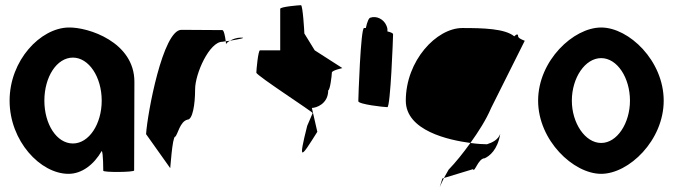

<svg xmlns="http://www.w3.org/2000/svg" viewBox="-20 -662 2604 740"><path d="M17 -274C17 -118 136 8 244 8C296 8 342 -28 372 -80C378 -76 378 -4 378 -4C378 3 497 2 497 -5L498 -347C498 -500 320 -558 244 -556C136 -554 17 -430 17 -274ZM151 -274C151 -366 199 -440 261 -440C322 -440 372 -366 372 -274C372 -184 323 -109 261 -109C198 -109 151 -184 151 -274Z M543 -145 636 -14C636 -6 644 -135 655 -135C665 -142 673 -194 703 -201C722 -201 732 -258 732 -318C732 -378 787 -501 837 -501C837 -501 842 -502 850 -503C848 -520 843 -546 837 -546C837 -546 732 -547 679 -547C608 -547 548 -225 543 -145ZM850 -503C851 -498 851 -494 851 -491C851 -494 857 -500 866 -505C860 -504 855 -504 850 -503ZM866 -505C896 -510 935 -517 908 -517C892 -517 877 -511 866 -505Z M968 -382C968 -371 1193 -226 1185 -226L1164 -177C1128 -34 1140 -54 1203 -154L1182 -246C1198 -246 1245 -261 1245 -314C1252 -314 1259 -371 1259 -382C1259 -392 1306 -400 1299 -400L1193 -468L1153 -533C1153 -540 1147 -642 1140 -642C1133 -642 1060 -636 1060 -628V-468H982C975 -468 968 -392 968 -382Z M1361 -272C1361 -260 1460 -249 1473 -249C1485 -249 1495 -518 1495 -530C1495 -534 1486 -538 1473 -541C1474 -548 1473 -556 1469 -564C1459 -588 1431 -602 1408 -594C1402 -594 1395 -578 1390 -554H1383C1370 -554 1361 -284 1361 -272Z M1544 -274C1544 -158 1710 -122 1793 -111C1824 -154 1854 -201 1873 -246L2002 -504C2009 -504 1977 -512 1977 -522C1977 -533 1970 -530 1962 -522C1926 -552 1841 -554 1762 -554C1662 -554 1544 -428 1544 -274ZM1685 26C1670 76 1672 62 1691 24ZM1691 24 1803 -10C1809 6 1823 -52 1848 -52C1866 -60 1898 -84 1908 -146C1900 -124 1879 -113 1857 -106C1845 -106 1821 -107 1793 -111C1765 -72 1736 -36 1709 -8C1702 4 1696 15 1691 24Z M2054 -274C2054 -121 2190 8 2297 8C2404 8 2538 -121 2538 -274C2538 -428 2404 -556 2297 -556C2190 -556 2054 -428 2054 -274ZM2184 -274C2184 -362 2235 -438 2297 -438C2359 -438 2408 -362 2408 -274C2408 -188 2359 -111 2297 -111C2235 -111 2184 -188 2184 -274Z"/></svg>

Font: Ampere
Style: SuCnd
Weight: 400
Version: Version 1